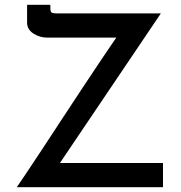

<svg xmlns="http://www.w3.org/2000/svg" viewBox="-20 -781 754 801"><path d="M50 0Q61 -16 90 -59Q119 -102 158 -161.5Q197 -221 241 -288Q285 -355 328 -420Q371 -485 407 -538.5Q443 -592 465 -624H177Q146 -624 119.5 -641Q93 -658 93 -687V-761H190V-748Q190 -731 196.5 -728Q203 -725 218 -725Q220 -725 221 -725H651L230 -101H660V0Z"/></svg>

Font: Reem Kufi Ink
Style: Regular
Weight: 400
Designer: Khaled Hosny
Version: Version 1.7